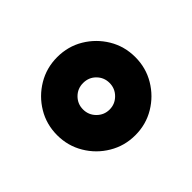

<svg xmlns="http://www.w3.org/2000/svg" viewBox="-90 -551 619 619"><g transform="rotate(-45 220.0 -241.0)"><path d="M42 -240.7Q42 -290 66.2 -330.3Q90.3 -370.6 130.9 -394.8Q171.4 -418.9 220.2 -418.9Q269.5 -418.9 309.8 -394.8Q350.1 -370.6 374.3 -330.3Q398.4 -290 398.4 -240.7Q398.4 -191.9 374.3 -151.4Q350.1 -110.8 309.8 -86.7Q269.5 -62.5 220.2 -62.5Q171.4 -62.5 130.9 -86.7Q90.3 -110.8 66.2 -151.4Q42 -191.9 42 -240.7ZM159.7 -240.7Q159.7 -215.3 177.5 -197.5Q195.3 -179.7 220.2 -179.7Q245.1 -179.7 262.9 -197.5Q280.8 -215.3 280.8 -240.7Q280.8 -265.6 263.4 -283.2Q246.1 -300.8 220.2 -300.8Q194.8 -300.8 177.2 -283.2Q159.7 -265.6 159.7 -240.7Z"/></g></svg>

Font: Vazir Black FD-WOL-UI
Style: Black-FD-WOL-UI
Weight: 900
Designer: Saber Rastikerdar
Foundry: Saber Rastikerdar
Version: Version 30.0.0